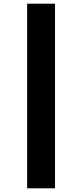

<svg xmlns="http://www.w3.org/2000/svg" viewBox="-20 -731 441 1040"><path d="M127 -711H278V289H127Z"/></svg>

Font: Ysabeau Heavy
Style: Regular
Weight: 800
Designer: Christian Thalmann (Catharsis Fonts)
Version: Version 0.003